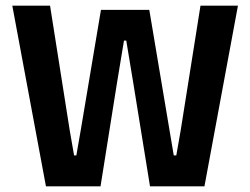

<svg xmlns="http://www.w3.org/2000/svg" viewBox="-20 -659 885 679"><path d="M335.5 0H142.5L23.5 -639H157L226.5 -198.5L242 -109.5H250L265.5 -198.5L337 -624H508L579.5 -198.5L594.5 -109.5H603.5L619 -198L689 -639H821.5L703 0H510.5L451 -367.5L426.5 -515.5H418.5L394 -367.5Z"/></svg>

Font: Anek Kannada SemiBold
Style: Regular
Weight: 600
Version: Version 1.003